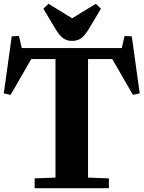

<svg xmlns="http://www.w3.org/2000/svg" viewBox="-22 -994 758 1014"><path d="M40 -802 78 -804 93 -740H621L636 -804L674 -802L716 -501L680 -493L571 -682H443V-56L553 -52V0H161V-52L271 -56V-682H143L34 -493L-2 -501ZM359 -778Q331 -778 311 -792.5Q291 -807 268 -846L207 -948L234 -974L358 -898H360L484 -974L511 -948L450 -846Q427 -807 407 -792.5Q387 -778 359 -778Z"/></svg>

Font: Minipax
Style: Bold
Weight: 700
Designer: Raphaël Ronot, Igor Stepanchenko (Cyrillic)
Foundry: steppetype
Version: Version 1.002